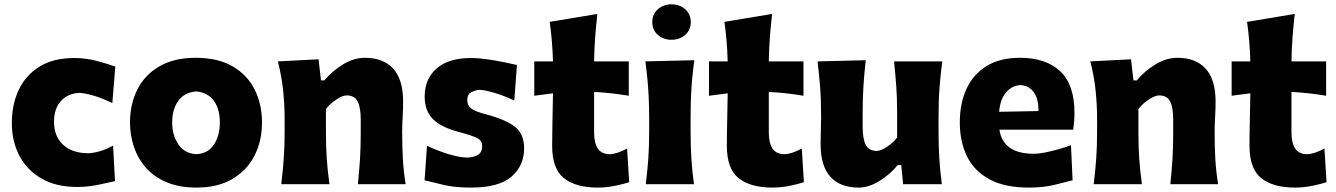

<svg xmlns="http://www.w3.org/2000/svg" viewBox="-20 -851 6174 887"><path d="M335.9 12.7Q240.2 12.7 173.1 -25.4Q106 -63.5 70.3 -130.1Q34.7 -196.8 34.7 -282.7Q34.7 -369.1 67.1 -437Q99.6 -504.9 163.6 -543.9Q227.5 -583 323.2 -583Q376.5 -583 426.8 -569.6Q477.1 -556.2 512.7 -543.5L499 -375Q445.3 -400.4 405.5 -411.1Q365.7 -421.9 345.7 -421.9Q293.9 -419.4 261.7 -384.5Q229.5 -349.6 229.5 -288.1Q229.5 -222.7 270.5 -183.3Q311.5 -144 385.3 -143.1Q408.2 -143.1 440.2 -152.1Q472.2 -161.1 502.4 -178.7L511.2 -14.2Q478 -6.3 431.2 3.2Q384.3 12.7 335.9 12.7Z M888.2 15.6Q808.6 15.6 750.5 -8.8Q692.4 -33.2 654.8 -75.4Q617.2 -117.7 598.9 -171.9Q580.6 -226.1 580.6 -285.2Q580.6 -370.1 614.7 -437.7Q648.9 -505.4 716.6 -544.7Q784.2 -584 884.3 -584Q987.3 -584 1055.2 -544.2Q1123 -504.4 1156.7 -436.8Q1190.4 -369.1 1190.4 -285.2Q1190.4 -199.2 1155.3 -131.1Q1120.1 -63 1052.7 -23.7Q985.4 15.6 888.2 15.6ZM887.2 -138.7Q940.9 -141.6 968.3 -183.1Q995.6 -224.6 995.6 -285.2Q995.6 -348.1 967.8 -385.7Q939.9 -423.3 887.2 -428.7Q832.5 -424.8 804 -385.5Q775.4 -346.2 775.4 -285.2Q775.4 -226.6 804 -184.1Q832.5 -141.6 887.2 -138.7Z M1279.3 0Q1286.6 -60.1 1290.8 -116.9Q1294.9 -173.8 1294.9 -244.6V-300.8Q1294.9 -366.2 1288.1 -432.4Q1281.2 -498.5 1263.7 -567.4L1451.7 -577.1L1462.9 -479.5H1478.5Q1513.7 -522.5 1564.2 -553.2Q1614.7 -584 1665.5 -584Q1751 -584 1796.6 -533.7Q1842.3 -483.4 1842.3 -382.3Q1842.3 -345.2 1840.1 -310.1Q1837.9 -274.9 1837.9 -244.6Q1837.9 -173.8 1841.1 -116.9Q1844.2 -60.1 1854 0H1633.3Q1639.6 -60.1 1643.1 -115.7Q1646.5 -171.4 1646.5 -233.9V-297.9Q1646.5 -354.5 1632.3 -382.3Q1618.2 -410.2 1581.5 -410.2Q1562.5 -410.2 1533.7 -391.1Q1504.9 -372.1 1485.8 -347.7V-233.9Q1485.8 -171.4 1489.7 -115.7Q1493.7 -60.1 1502 0Z M2154.8 15.6Q2082.5 15.6 2029.5 3.2Q1976.6 -9.3 1941.4 -18.1L1952.6 -177.7Q1999 -155.3 2051.3 -139.2Q2103.5 -123 2142.1 -123Q2168.5 -124.5 2188 -135.7Q2207.5 -147 2207.5 -177.2Q2207.5 -202.1 2183.3 -213.9Q2159.2 -225.6 2096.7 -242.2Q2017.6 -263.2 1979.7 -301.3Q1941.9 -339.4 1941.9 -405.3Q1941.9 -486.8 1997.3 -534.9Q2052.7 -583 2154.8 -583Q2190.4 -583 2231 -577.1Q2271.5 -571.3 2308.1 -563.7Q2344.7 -556.2 2368.2 -550.8L2356 -386.7Q2303.2 -411.1 2259.3 -423.6Q2215.3 -436 2194.3 -436Q2176.3 -434.6 2157.5 -425Q2138.7 -415.5 2138.7 -388.2Q2138.7 -364.3 2156.5 -350.1Q2174.3 -335.9 2224.1 -323.2Q2318.8 -297.9 2360.1 -264.4Q2401.4 -231 2401.4 -165.5Q2401.4 -85.9 2343.3 -35.2Q2285.2 15.6 2154.8 15.6Z M2742.2 15.6Q2639.2 15.6 2585 -28.1Q2530.8 -71.8 2530.8 -177.2Q2530.8 -231 2532.2 -289.6Q2533.7 -348.1 2534.7 -419.9L2448.2 -408.7V-567.4H2534.7Q2533.2 -616.7 2529.5 -660.4Q2525.9 -704.1 2519.5 -750L2739.7 -786.6Q2733.4 -729.5 2729.5 -678.7Q2725.6 -627.9 2724.6 -567.4H2884.8V-408.7Q2844.7 -415.5 2804.2 -419.9Q2763.7 -424.3 2724.6 -426.3V-239.7Q2724.6 -190.4 2741.9 -164.6Q2759.3 -138.7 2797.4 -138.7Q2813 -138.7 2834.7 -146Q2856.4 -153.3 2877 -165L2886.7 -9.3Q2863.8 -1.5 2822.5 7.1Q2781.2 15.6 2742.2 15.6Z M2993.4 -748.9Q2993.4 -786 3019.5 -808.5Q3045.5 -831.1 3082 -831.1Q3119.1 -831.1 3145.1 -808.5Q3171.2 -786 3171.2 -748.9Q3171.2 -711.9 3145.1 -689.6Q3119.1 -667.3 3082 -667.3Q3045.5 -667.3 3019.5 -689.6Q2993.4 -711.9 2993.4 -748.9ZM2963.4 0Q2970.7 -60.1 2974.9 -116.9Q2979 -173.8 2979 -244.6V-300.8Q2979 -358.9 2976.8 -403.8Q2974.6 -448.7 2970.7 -488Q2966.8 -527.3 2961.4 -567.4L3187.5 -572.8Q3182.1 -532.2 3178.2 -492.2Q3174.3 -452.1 3172.4 -406Q3170.4 -359.9 3170.4 -300.8V-244.6Q3170.4 -173.8 3174.1 -116.9Q3177.7 -60.1 3186 0Z M3549.3 15.6Q3446.3 15.6 3392.1 -28.1Q3337.9 -71.8 3337.9 -177.2Q3337.9 -231 3339.4 -289.6Q3340.8 -348.1 3341.8 -419.9L3255.4 -408.7V-567.4H3341.8Q3340.3 -616.7 3336.7 -660.4Q3333 -704.1 3326.7 -750L3546.9 -786.6Q3540.5 -729.5 3536.6 -678.7Q3532.7 -627.9 3531.7 -567.4H3691.9V-408.7Q3651.9 -415.5 3611.3 -419.9Q3570.8 -424.3 3531.7 -426.3V-239.7Q3531.7 -190.4 3549.1 -164.6Q3566.4 -138.7 3604.5 -138.7Q3620.1 -138.7 3641.8 -146Q3663.6 -153.3 3684.1 -165L3693.8 -9.3Q3670.9 -1.5 3629.6 7.1Q3588.4 15.6 3549.3 15.6Z M3946.8 15.6Q3861.3 15.6 3816.2 -34.4Q3771 -84.5 3771 -185.1Q3771 -222.7 3772.2 -250.7Q3773.4 -278.8 3773.4 -309.6Q3773.4 -390.1 3768.8 -448.5Q3764.2 -506.8 3756.8 -567.4L3979.5 -572.8Q3972.7 -512.7 3969 -454.6Q3965.3 -396.5 3965.3 -334V-266.1Q3965.3 -209.5 3979.5 -181.6Q3993.7 -153.8 4030.8 -153.8Q4048.8 -153.8 4077.4 -172.6Q4106 -191.4 4124.5 -215.8V-334Q4124.5 -396.5 4120.6 -451.7Q4116.7 -506.8 4110.4 -567.4H4333Q4325.2 -506.8 4320.6 -448.5Q4315.9 -390.1 4315.9 -309.6V-244.6Q4315.9 -173.8 4319.6 -116.9Q4323.2 -60.1 4331.1 0H4152.3L4143.6 -88.4H4127.4Q4092.3 -45.4 4042.7 -14.9Q3993.2 15.6 3946.8 15.6Z M4733.4 15.6Q4621.1 15.6 4550.5 -22.9Q4480 -61.5 4447 -129.4Q4414.1 -197.3 4414.1 -285.2Q4414.1 -372.6 4444.8 -439.9Q4475.6 -507.3 4537.4 -545.7Q4599.1 -584 4692.4 -584Q4811.5 -584 4877.7 -522Q4943.8 -460 4943.8 -330.1Q4943.8 -306.2 4942.1 -288.1Q4940.4 -270 4938 -252H4597.2Q4604.5 -198.7 4643.6 -169.7Q4682.6 -140.6 4757.8 -140.6Q4777.3 -140.6 4806.4 -146.2Q4835.4 -151.9 4867.7 -160.9Q4899.9 -169.9 4927.7 -180.2L4935.1 -18.1Q4899.4 -8.8 4849.6 3.4Q4799.8 15.6 4733.4 15.6ZM4777.3 -337.9Q4778.3 -394.5 4755.6 -425.3Q4732.9 -456.1 4694.3 -458Q4654.3 -455.6 4627.4 -423.6Q4600.6 -391.6 4595.7 -334.5Z M5032.7 0Q5040 -60.1 5044.2 -116.9Q5048.3 -173.8 5048.3 -244.6V-300.8Q5048.3 -366.2 5041.5 -432.4Q5034.7 -498.5 5017.1 -567.4L5205.1 -577.1L5216.3 -479.5H5231.9Q5267.1 -522.5 5317.6 -553.2Q5368.2 -584 5418.9 -584Q5504.4 -584 5550 -533.7Q5595.7 -483.4 5595.7 -382.3Q5595.7 -345.2 5593.5 -310.1Q5591.3 -274.9 5591.3 -244.6Q5591.3 -173.8 5594.5 -116.9Q5597.7 -60.1 5607.4 0H5386.7Q5393.1 -60.1 5396.5 -115.7Q5399.9 -171.4 5399.9 -233.9V-297.9Q5399.9 -354.5 5385.7 -382.3Q5371.6 -410.2 5335 -410.2Q5315.9 -410.2 5287.1 -391.1Q5258.3 -372.1 5239.3 -347.7V-233.9Q5239.3 -171.4 5243.2 -115.7Q5247.1 -60.1 5255.4 0Z M5963.9 15.6Q5860.8 15.6 5806.6 -28.1Q5752.4 -71.8 5752.4 -177.2Q5752.4 -231 5753.9 -289.6Q5755.4 -348.1 5756.3 -419.9L5669.9 -408.7V-567.4H5756.3Q5754.9 -616.7 5751.2 -660.4Q5747.6 -704.1 5741.2 -750L5961.4 -786.6Q5955.1 -729.5 5951.2 -678.7Q5947.3 -627.9 5946.3 -567.4H6106.4V-408.7Q6066.4 -415.5 6025.9 -419.9Q5985.4 -424.3 5946.3 -426.3V-239.7Q5946.3 -190.4 5963.6 -164.6Q5981 -138.7 6019 -138.7Q6034.7 -138.7 6056.4 -146Q6078.1 -153.3 6098.6 -165L6108.4 -9.3Q6085.4 -1.5 6044.2 7.1Q6002.9 15.6 5963.9 15.6Z"/></svg>

Font: Pinar DS4 ExtraBold
Style: Regular
Weight: 800
Designer: Amin Abedi
Version: Version 3.000